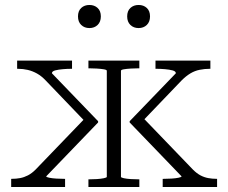

<svg xmlns="http://www.w3.org/2000/svg" viewBox="-20 -753 919 773"><path d="M386 -687Q386 -665 373 -652.5Q360 -640 340 -640Q320 -640 307 -652.5Q294 -665 294 -687Q294 -709 307 -721Q320 -733 340 -733Q360 -733 373 -721Q386 -709 386 -687ZM584 -687Q584 -665 571 -652.5Q558 -640 538 -640Q518 -640 505 -652.5Q492 -665 492 -687Q492 -709 505 -721Q518 -733 538 -733Q558 -733 571 -721Q584 -709 584 -687ZM854 0H635V-33H640Q654 -33 670.5 -34Q687 -35 699 -37.5Q711 -40 711 -43L502 -260V-265L688 -458Q688 -466 675 -469.5Q662 -473 644 -474.5Q626 -476 611 -476H606V-509H827V-476H824Q804 -476 784 -472Q764 -468 746.5 -457.5Q729 -447 711 -429L548 -259L551 -284L757 -70Q772 -55 787 -47Q802 -39 818.5 -36Q835 -33 852 -33H854ZM25 0V-33H27Q45 -33 61 -36Q77 -39 92.5 -47Q108 -55 123 -70L329 -284L327 -259L164 -429Q147 -447 129 -457Q111 -467 92 -471.5Q73 -476 52 -476H49V-509H270V-476H266Q251 -476 233 -474.5Q215 -473 202 -469.5Q189 -466 189 -458L375 -265V-260L166 -43Q166 -40 178 -37.5Q190 -35 206.5 -34Q223 -33 237 -33H242V0ZM336 -478V-509H541V-478H538Q524 -478 507 -477Q490 -476 478.5 -474Q467 -472 467 -468V-41Q467 -38 478.5 -35.5Q490 -33 507 -32Q524 -31 538 -31H541V0H336V-31H339Q353 -31 369.5 -32Q386 -33 398 -35.5Q410 -38 410 -41V-468Q410 -472 398 -474Q386 -476 369.5 -477Q353 -478 339 -478Z"/></svg>

Font: Roboto Serif 36pt ExtraLight
Style: Regular
Weight: 250
Designer: Greg Gazdowicz
Foundry: Commercial Type
Version: Version 1.008